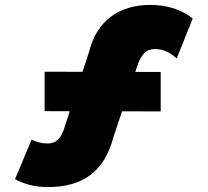

<svg xmlns="http://www.w3.org/2000/svg" viewBox="-20 -728 845 779"><path d="M176 31Q133 31 99.5 22Q66 13 41 -1L108 -161Q127 -153 141 -149.5Q155 -146 175 -146Q194 -146 207.5 -155.5Q221 -165 230 -182Q239 -199 245 -221L342 -520Q365 -611 429 -659.5Q493 -708 590 -708Q637 -708 680 -695.5Q723 -683 762 -653L697 -491Q674 -511 653.5 -520Q633 -529 608 -529Q581 -529 566 -513Q551 -497 541 -472L440 -171Q413 -68 347.5 -18.5Q282 31 176 31ZM161 -277V-437L632 -436V-276Z"/></svg>

Font: Lexend Mega ExtraBold
Style: Regular
Weight: 800
Designer: Bonnie Shaver-Troup, Thomas Jockin
Foundry: Lexend
Version: Version 1.007